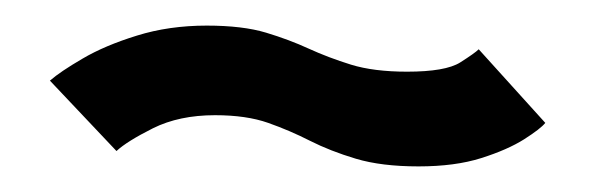

<svg xmlns="http://www.w3.org/2000/svg" viewBox="-20 -421 472 150"><path d="M307 -291Q335.5 -291 356 -297.5Q376.5 -304 389.5 -312.2Q402.5 -320.5 406 -325L354 -382.5Q351 -379.5 339.5 -372.2Q328 -365 298 -365Q272 -365 254.2 -370.5Q236.5 -376 221.2 -383Q206 -390 187.8 -395.5Q169.5 -401 141.5 -401Q112 -401 87 -393.2Q62 -385.5 44.5 -375.2Q27 -365 19 -358L71 -303Q79 -310.5 99.5 -320.8Q120 -331 148 -331Q172.5 -331 189.5 -325Q206.5 -319 222.2 -311Q238 -303 258 -297Q278 -291 307 -291Z"/></svg>

Font: Anybody SemiExpanded
Style: Regular
Weight: 400
Width: 6
Designer: Tyler Finck
Foundry: Etcetera Type Company
Version: Version 1.113;gftools[0.9.25]